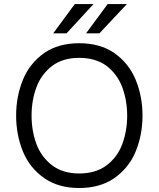

<svg xmlns="http://www.w3.org/2000/svg" viewBox="-20 -934 798 964"><path d="M377.5 10Q274 10 203 -39Q128.5 -91 94.8 -174.2Q61 -257.5 61 -353.5Q61 -449.5 94.8 -532.8Q128.5 -616 203 -668.5Q274 -717 377.5 -717Q481.5 -717 553 -668.5Q627.5 -616 661.5 -532.8Q695.5 -449.5 695.5 -353.5Q695.5 -257.5 661.5 -174.2Q627.5 -91 553 -39Q481.5 10 377.5 10ZM377.5 -63Q459.5 -63 514 -103Q570 -145 594.2 -211.2Q618.5 -277.5 618.5 -353.5Q618.5 -429.5 594 -495.5Q569.5 -561.5 514 -604Q459.5 -643.5 377.5 -643.5Q296.5 -643.5 243 -604Q187 -561.5 162.8 -495.5Q138.5 -429.5 138.5 -353.5Q138.5 -277.5 162.8 -211.5Q187 -145.5 243 -103Q296.5 -63 377.5 -63ZM314 -766.5H247L355.5 -913.5H449.5ZM479 -766.5H412L520.5 -913.5H617Z"/></svg>

Font: Acari Sans
Style: Regular
Weight: 400
Designer: Alfredo Marco Pradil and Stefan Peev (font) & Cristiano Sobral (main changes)
Foundry: Alfredo Marco Pradil and Stefan Peev (font) & Cristiano Sobral (main changes)
Version: Version 1.063; ttfautohint (v1.8.3)